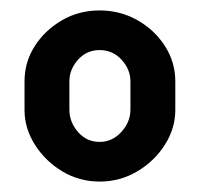

<svg xmlns="http://www.w3.org/2000/svg" viewBox="-20 -780 383 368"><path d="M171 -432Q132 -432 99.5 -451.5Q67 -471 47 -502.5Q27 -534 27 -569V-624Q27 -661 46.5 -691.5Q66 -722 98.5 -741Q131 -760 171 -760Q210 -760 243 -741.5Q276 -723 296 -692Q316 -661 316 -624V-569Q316 -534 296 -502.5Q276 -471 243 -451.5Q210 -432 171 -432ZM171 -508Q195 -508 212.5 -527Q230 -546 230 -570V-624Q230 -647 213 -665.5Q196 -684 171 -684Q146 -684 129.5 -665.5Q113 -647 113 -624V-570Q113 -546 129.5 -527Q146 -508 171 -508Z"/></svg>

Font: Dosis
Style: Bold
Weight: 700
Designer: EdgarTolentino, PabloImpallari, IginoMarini
Foundry: EdgarTolentino, PabloImpallari, IginoMarini
Version: Version 3.001; ttfautohint (v1.8.2)